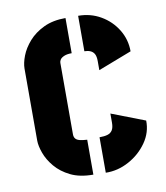

<svg xmlns="http://www.w3.org/2000/svg" viewBox="-69 -628 595 688"><g transform="rotate(-10 228.0 -284.5)"><path d="M216 0Q167 0 133.5 -16.5Q100 -33 79 -58Q58 -83 48.5 -109.5Q39 -136 39 -155V-417Q39 -437 49 -463Q59 -489 80.5 -513.5Q102 -538 135.5 -554Q169 -570 215 -570V-442Q198 -442 187.5 -437.5Q177 -433 173 -427Q169 -421 169 -415V-155Q169 -145 174 -139Q179 -133 189.5 -130.5Q200 -128 216 -127ZM261 1V-128Q279 -128 290.5 -131.5Q302 -135 308 -144.5Q314 -154 314 -172V-205L436 -158Q437 -115 411.5 -78.5Q386 -42 345.5 -20Q305 2 261 1ZM302 -365V-398Q302 -415 297 -424Q292 -433 282.5 -437Q273 -441 261 -441V-570Q306 -570 343 -548.5Q380 -527 402 -491Q424 -455 424 -412Z"/></g></svg>

Font: Stick No Bills ExtraLight ExtraBold
Style: Regular
Weight: 800
Version: Version 2.000